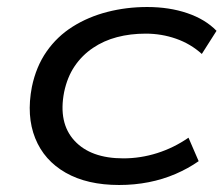

<svg xmlns="http://www.w3.org/2000/svg" viewBox="-20 -519 640 548"><path d="M320 9Q229 9 167.5 -26Q106 -61 80.5 -124.5Q55 -188 71 -271Q83 -329 113 -372Q143 -415 187.5 -443Q232 -471 286.5 -485Q341 -499 400 -499Q463 -499 514.5 -481.5Q566 -464 598 -431L556 -365Q524 -394 482.5 -408.5Q441 -423 396 -423Q352 -423 314 -413Q276 -403 245 -382Q214 -361 193 -330Q172 -299 163 -256Q146 -168 192.5 -117.5Q239 -67 332 -67Q381 -67 428.5 -82Q476 -97 518 -126L547 -59Q517 -38 481 -22.5Q445 -7 404.5 1Q364 9 320 9Z"/></svg>

Font: Nunito Sans 10pt Expanded
Style: Italic
Weight: 400
Width: 7
Italic angle: -9°
Designer: Vernon Adams
Foundry: Vernon Adams
Version: Version 3.101;gftools[0.9.27]